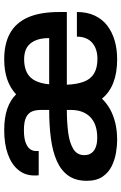

<svg xmlns="http://www.w3.org/2000/svg" viewBox="152 -730 590 935"><g transform="rotate(-90 447.5 -263.0)"><path d="M231 12Q205 12 171.5 6.5Q138 1 106.5 -14Q75 -29 54.5 -58.5Q34 -88 34 -136Q34 -190 59 -225.5Q84 -261 130 -281.5Q176 -302 239.5 -310.5Q303 -319 379 -319V-362Q379 -385 371.5 -403Q364 -421 343 -431.5Q322 -442 281 -442Q241 -442 218.5 -433Q196 -424 187.5 -411Q179 -398 179 -384V-370H61Q60 -375 60 -380Q60 -385 60 -392Q60 -437 87.5 -470Q115 -503 164.5 -520.5Q214 -538 280 -538Q342 -538 385 -523Q428 -508 455 -480Q486 -509 528.5 -523.5Q571 -538 626 -538Q702 -538 753 -509.5Q804 -481 830 -422Q856 -363 856 -269V-233H502Q504 -184 516.5 -150.5Q529 -117 556.5 -100.5Q584 -84 628 -84Q651 -84 670.5 -90Q690 -96 705 -108.5Q720 -121 728 -140Q736 -159 736 -184H856Q856 -134 838.5 -97Q821 -60 789.5 -36Q758 -12 716.5 0Q675 12 626 12Q560 12 512 -6.5Q464 -25 434 -62Q412 -39 382.5 -22.5Q353 -6 315.5 3Q278 12 231 12ZM244 -85Q277 -85 302 -93.5Q327 -102 344 -118.5Q361 -135 370 -158.5Q379 -182 379 -211V-233Q320 -233 269.5 -226.5Q219 -220 189 -201.5Q159 -183 159 -148Q159 -128 168.5 -114Q178 -100 197 -92.5Q216 -85 244 -85ZM504 -319H729Q729 -352 721.5 -375Q714 -398 700.5 -413Q687 -428 668 -434.5Q649 -441 626 -441Q588 -441 562 -428Q536 -415 522 -388Q508 -361 504 -319Z"/></g></svg>

Font: Archivo SemiBold
Style: Regular
Weight: 600
Designer: Hector Gatti
Foundry: Omnibus-Type
Version: Version 2.001